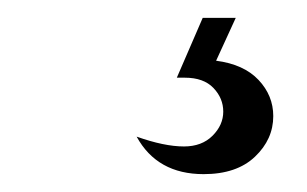

<svg xmlns="http://www.w3.org/2000/svg" viewBox="-20 -12 344 215"><path d="M286 118Q286 144 265.5 163.5Q245 183 208 183Q156 183 133 141Q164 152 186 152Q206 152 218 140Q230 128 230 113Q230 98 219 86.5Q208 75 187 75H178L207 8H244L222 56Q253 60 269.5 77.5Q286 95 286 118Z"/></svg>

Font: Bellefair
Style: Regular
Weight: 400
Designer: Nick Shinn, Liron Lavi Turkenic
Foundry: Shinntype
Version: Version 1.003;PS 001.003;hotconv 1.0.88;makeotf.lib2.5.64775